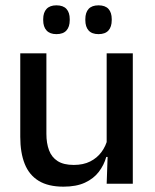

<svg xmlns="http://www.w3.org/2000/svg" viewBox="-20 -689 580 720"><path d="M154 -489V-187Q154 -152 163.8 -125.8Q173.5 -99.5 196 -85Q218.5 -70.5 256.5 -70.5Q292.5 -70.5 318.2 -83.5Q344 -96.5 360.5 -118.8Q377 -141 383.5 -168.5L399.5 -100.5H378.5Q370 -70 350.5 -44.5Q331 -19 298.5 -4Q266 11 218 11Q161 11 125.2 -10.8Q89.5 -32.5 72.8 -74.2Q56 -116 56 -176V-489ZM478 -489V0H380L384 -114.5L380 -120.5V-489ZM191.5 -561Q167 -561 154.5 -574.8Q142 -588.5 142 -613.5V-617Q142 -642 154.5 -655.5Q167 -669 191.5 -669Q217 -669 229.2 -655.5Q241.5 -642 241.5 -617V-613.5Q241.5 -588.5 229.2 -574.8Q217 -561 191.5 -561ZM349.5 -561Q324.5 -561 312.2 -574.8Q300 -588.5 300 -613.5V-617Q300 -642 312.2 -655.5Q324.5 -669 349.5 -669Q374.5 -669 386.8 -655.5Q399 -642 399 -617V-613.5Q399 -588.5 386.8 -574.8Q374.5 -561 349.5 -561Z"/></svg>

Font: Anek Latin Medium
Style: Regular
Weight: 500
Designer: Yesha Goshar
Foundry: Ek Type
Version: Version 1.003